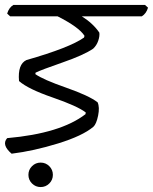

<svg xmlns="http://www.w3.org/2000/svg" viewBox="-20 -639 619 777"><path d="M567 -619 579 -608Q572 -584 554 -573H311Q357 -544 382 -507Q384 -493 377.5 -474Q371 -455 357 -442Q319 -416 232.5 -386Q146 -356 124 -345L123 -339Q154 -317 247 -284.5Q340 -252 375 -225Q384 -205 377 -171Q370 -137 358 -126Q314 -89 215 -58.5Q116 -28 27 -17Q-15 -53 9 -80Q225 -99 326 -177L327 -184Q293 -210 193 -244.5Q93 -279 57 -311Q51 -379 87 -396Q262 -446 320 -487L322 -494Q300 -529 213 -573H21L9 -584Q16 -608 34 -619ZM95 68.5Q95 48 109.5 33.5Q124 19 144.5 19Q165 19 179.5 33.5Q194 48 194 68.5Q194 89 179.5 103.5Q165 118 144.5 118Q124 118 109.5 103.5Q95 89 95 68.5Z"/></svg>

Font: Tillana
Style: Regular
Weight: 400
Designer: Lipi Raval (Devanagari, Latin), Jonny Pinhorn (Latin)
Foundry: Indian Type Foundry
Version: Version 2.003;PS 1.0;hotconv 1.0.79;makeotf.lib2.5.61930; tt